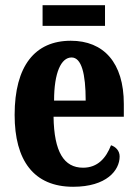

<svg xmlns="http://www.w3.org/2000/svg" viewBox="-20 -705 526 735"><path d="M143 -606H382V-685H143ZM260 10C388 10 438 -53 438 -106C438 -128 423 -143 405 -149C386 -100 354 -63 298 -63C225 -63 187 -123 185 -258H454V-307C454 -465 377 -549 251 -549C114 -549 36 -453 36 -265C36 -91 109 10 260 10ZM308 -320H187C187 -427 214 -485 254 -485C292 -485 308 -423 308 -320Z"/></svg>

Font: Noto Serif Georgian ExtraCondensed ExtraBold
Style: Regular
Weight: 800
Width: 2
Designer: Monotype Design Team, Akaki Razmadze
Foundry: Google LLC
Version: Version 2.003